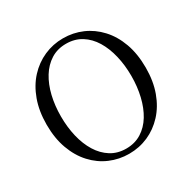

<svg xmlns="http://www.w3.org/2000/svg" viewBox="-166 -913 1099 1097"><g transform="rotate(-30 383.5 -364.5)"><path d="M383 16.1Q316.9 16.1 257.7 -9.3Q198.4 -34.7 153.2 -83.8Q107.9 -132.9 82.2 -203.3Q56.4 -273.6 56.4 -363.7Q56.4 -452.8 82.2 -523.6Q107.9 -594.3 153.2 -643.4Q198.4 -692.5 257.7 -718.7Q316.9 -744.9 383 -744.9Q450 -744.9 508.8 -719.5Q567.6 -694.1 613.1 -645Q658.7 -595.9 684.4 -525.1Q710.1 -454.4 710.1 -363.7Q710.1 -274.6 684.4 -204.2Q658.7 -133.7 613.1 -84.6Q567.6 -35.5 508.8 -9.7Q450 16.1 383 16.1ZM383 -18Q440.1 -18 483.7 -45.3Q527.4 -72.6 556.4 -120.2Q585.4 -167.8 600.2 -230.4Q615.1 -293.1 615.1 -363.7Q615.1 -434.4 600.2 -496.9Q585.4 -559.5 556.4 -607.1Q527.4 -654.7 483.7 -682Q440.1 -709.3 383 -709.3Q325.9 -709.3 282.6 -682Q239.2 -654.7 209.8 -607.1Q180.4 -559.5 165.5 -496.9Q150.7 -434.4 150.7 -363.7Q150.7 -293.1 165.5 -230.4Q180.4 -167.8 209.8 -120.2Q239.2 -72.6 282.6 -45.3Q325.9 -18 383 -18Z"/></g></svg>

Font: Early Summer Mincho VF
Style: Regular
Weight: 250
Designer: GuiWonder
Version: Version 1.002